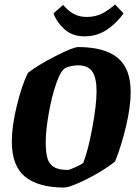

<svg xmlns="http://www.w3.org/2000/svg" viewBox="-20 -830 609 861"><path d="M33 -195Q33 -263 55 -354.5Q77 -446 105 -503Q148 -537 228 -578Q308 -619 331 -619Q447 -619 506.5 -571.5Q566 -524 566 -417Q566 -351 545 -263Q524 -175 496 -106Q466 -81 418.5 -53.5Q371 -26 328 -7.5Q285 11 268 11Q152 11 92.5 -37.5Q33 -86 33 -195ZM353 -99Q375 -154 394 -257Q413 -360 413 -421Q413 -482 393.5 -509.5Q374 -537 331 -537Q303 -537 277 -527Q254 -518 233 -458Q212 -398 198.5 -321Q185 -244 185 -192Q185 -146 193 -119.5Q201 -93 222.5 -80.5Q244 -68 284 -68Q291 -68 317.5 -80Q344 -92 353 -99ZM220 -770 263 -808Q286 -781 311 -767.5Q336 -754 369 -754Q406 -754 435 -768Q464 -782 496 -810L534 -770Q505 -728 460.5 -697.5Q416 -667 359 -667Q305 -667 270 -698Q235 -729 220 -770Z"/></svg>

Font: Grenze
Style: Bold Italic
Weight: 700
Italic angle: -10°
Designer: Renata Polastri
Foundry: Omnibus-Type
Version: Version 1.002; ttfautohint (v1.8)